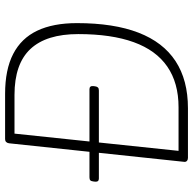

<svg xmlns="http://www.w3.org/2000/svg" viewBox="-22 -718 740 735"><g transform="rotate(-90 347.5 -350.0)"><path d="M32 -341Q19 -341 20 -355L21 -363Q22 -371 25.5 -374Q29 -377 37 -377H374Q387 -377 386 -363L385 -355Q384 -348 380.5 -344.5Q377 -341 369 -341ZM111 0Q104 0 99.5 -4Q95 -8 96 -15L167 -685Q168 -692 172 -696Q176 -700 183 -700H356Q449 -700 509 -669Q569 -638 598 -577Q627 -516 627 -425Q627 -284 590.5 -189.5Q554 -95 481.5 -47.5Q409 0 301 0ZM138 -36H305Q398 -36 460.5 -79Q523 -122 554 -207.5Q585 -293 585 -420Q585 -542 528 -603Q471 -664 352 -664H204Z"/></g></svg>

Font: Asap Thin
Style: Italic
Weight: 250
Italic angle: -6°
Designer: Pablo Cosgaya
Foundry: Omnibus-Type
Version: Version 3.001